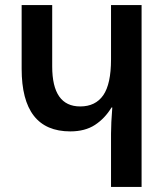

<svg xmlns="http://www.w3.org/2000/svg" viewBox="-20 -734 650 754"><path d="M416 0H536V-714H416V-501Q416 -404 385.5 -360Q355 -316 295 -316Q185 -316 185 -473V-714H65V-464Q65 -218 256 -218Q314 -218 353 -243.5Q392 -269 418 -312H421Q416 -249 416 -209Z"/></svg>

Font: Noto Sans Georgian Condensed Semi
Style: Regular
Weight: 600
Width: 3
Designer: Monotype Design Team
Foundry: Monotype Imaging Inc.
Version: Version 1.901